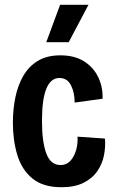

<svg xmlns="http://www.w3.org/2000/svg" viewBox="-20 -773 475 805"><path d="M238 12Q160 12 115.5 -25Q71 -62 52.5 -123.5Q34 -185 34 -259Q34 -314 44.5 -365Q55 -416 78 -455.5Q101 -495 139 -518Q177 -541 233 -541Q293 -541 333 -515.5Q373 -490 392.5 -448Q412 -406 410 -359L293 -343Q293 -385 277.5 -415.5Q262 -446 229 -446Q156 -446 156 -266Q156 -179 174 -130Q192 -81 234 -81Q259 -81 275 -98.5Q291 -116 299 -143.5Q307 -171 305 -200L420 -192Q423 -158 416 -122Q409 -86 388 -55.5Q367 -25 330 -6.5Q293 12 238 12ZM268 -596H174L232 -753H351Z"/></svg>

Font: Bricolage Grotesque 12pt Condensed SemiBold
Style: Regular
Weight: 600
Width: 3
Designer: Mathieu Triay
Foundry: Atelier Triay
Version: Version 1.001; ttfautohint (v1.8.4.7-5d5b);gftools[0.9.33.de